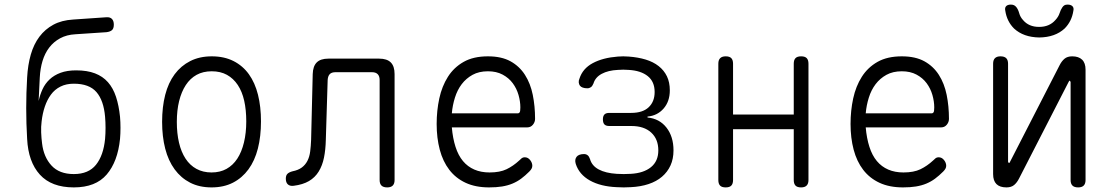

<svg xmlns="http://www.w3.org/2000/svg" viewBox="-20 -805 4840 835"><path d="M443 -665 308 -656Q270 -654 241.5 -638.5Q213 -623 194 -598Q175 -573 165 -540Q155 -507 153 -468L148 -366Q154 -393 165 -417Q176 -441 195.5 -459.5Q215 -478 243.5 -488.5Q272 -499 311 -499Q359 -499 393 -486Q427 -473 449.5 -447.5Q472 -422 484.5 -384Q497 -346 502 -297Q504 -274 504 -249Q504 -224 502 -201Q492 -102 444 -46Q396 10 301 10Q204 10 153.5 -45.5Q103 -101 98 -201Q94 -268 94 -334.5Q94 -401 98 -468Q101 -523 114 -568Q127 -613 151.5 -645.5Q176 -678 212 -697.5Q248 -717 298 -720L443 -730Q459 -731 467 -722.5Q475 -714 475 -698Q475 -681 467 -674Q459 -667 443 -665ZM301 -48Q365 -48 397.5 -88.5Q430 -129 437 -201Q439 -224 439 -249Q439 -274 437 -297Q431 -368 399.5 -404.5Q368 -441 301 -441Q268 -441 243 -428.5Q218 -416 201.5 -393.5Q185 -371 175 -341.5Q165 -312 161 -277Q158 -254 159 -229Q160 -204 163 -181Q170 -122 204 -85Q238 -48 301 -48Z M900 10Q847 10 807 -10.5Q767 -31 739.5 -68.5Q712 -106 698.5 -158.5Q685 -211 685 -275Q685 -340 698.5 -392.5Q712 -445 739.5 -482Q767 -519 807.5 -539.5Q848 -560 901 -560Q955 -560 995.5 -539.5Q1036 -519 1062.5 -482Q1089 -445 1102 -393Q1115 -341 1115 -277Q1115 -212 1101.5 -159Q1088 -106 1060.5 -68.5Q1033 -31 993 -10.5Q953 10 900 10ZM900 -55Q937 -55 965 -70.5Q993 -86 1012 -115Q1031 -144 1041 -185.5Q1051 -227 1051 -277Q1051 -327 1042 -367Q1033 -407 1014 -435.5Q995 -464 967 -479.5Q939 -495 901 -495Q863 -495 835 -479.5Q807 -464 788 -435Q769 -406 759 -365.5Q749 -325 749 -275Q749 -225 758.5 -184.5Q768 -144 787 -115Q806 -86 834.5 -70.5Q863 -55 900 -55Z M1340 -483Q1341 -517 1357.5 -533.5Q1374 -550 1408 -550H1629Q1663 -550 1679.5 -533.5Q1696 -517 1696 -483V-22Q1696 -6 1688 2Q1680 10 1664 10Q1647 10 1639 2Q1631 -6 1631 -22V-457Q1631 -474 1622.5 -482.5Q1614 -491 1598 -491H1439Q1422 -491 1414 -482.5Q1406 -474 1405 -457L1397 -197Q1396 -154 1389 -119.5Q1382 -85 1366 -59Q1350 -33 1323.5 -17.5Q1297 -2 1257 3Q1241 5 1232 -3Q1223 -11 1223 -28Q1223 -42 1230 -49Q1237 -56 1252 -60Q1277 -65 1292.5 -76.5Q1308 -88 1317 -105.5Q1326 -123 1329 -146.5Q1332 -170 1333 -197Z M2262 -121Q2276 -121 2285.5 -109Q2295 -97 2295 -84Q2295 -78 2292 -72Q2289 -66 2282 -59Q2264 -41 2246.5 -28Q2229 -15 2208.5 -6.5Q2188 2 2163.5 6Q2139 10 2107 10Q2048 10 2005 -10Q1962 -30 1934 -66.5Q1906 -103 1892.5 -154Q1879 -205 1879 -266Q1879 -324 1890.5 -377Q1902 -430 1928 -471Q1954 -512 1996.5 -536Q2039 -560 2102 -560Q2161 -560 2200 -538.5Q2239 -517 2263 -479.5Q2287 -442 2297 -392.5Q2307 -343 2307 -288Q2307 -274 2297.5 -262.5Q2288 -251 2273 -251H1945Q1949 -204 1961 -166.5Q1973 -129 1993.5 -104.5Q2014 -80 2043 -67.5Q2072 -55 2109 -55Q2154 -55 2183 -69Q2212 -83 2238 -107Q2244 -113 2249 -117Q2254 -121 2262 -121ZM1945 -312H2232Q2237 -312 2240 -316.5Q2243 -321 2243 -338Q2243 -364 2235 -392Q2227 -420 2210 -443Q2193 -466 2166 -480.5Q2139 -495 2102 -495Q2063 -495 2035 -479.5Q2007 -464 1988 -439Q1969 -414 1958.5 -380.5Q1948 -347 1945 -312Z M2500 -463Q2514 -507 2558 -530.5Q2602 -554 2667 -559Q2679 -560 2690.5 -560Q2702 -560 2714 -559Q2755 -556 2788 -546Q2821 -536 2844.5 -517.5Q2868 -499 2880.5 -473Q2893 -447 2893 -412Q2893 -364 2866 -333Q2839 -302 2796 -298V-294Q2848 -289 2878.5 -250Q2909 -211 2909 -151Q2909 -114 2896 -85.5Q2883 -57 2859 -36.5Q2835 -16 2800.5 -4.5Q2766 7 2723 9Q2708 10 2692.5 10Q2677 10 2662 9Q2592 6 2545.5 -20Q2499 -46 2484 -92Q2481 -102 2482 -109.5Q2483 -117 2487.5 -123Q2492 -129 2500.5 -132Q2509 -135 2520 -135Q2525 -135 2529 -133.5Q2533 -132 2536 -129.5Q2539 -127 2541.5 -123Q2544 -119 2546 -113Q2554 -84 2584 -68Q2614 -52 2662 -49Q2677 -48 2692.5 -48Q2708 -48 2723 -49Q2779 -52 2811 -78Q2843 -104 2843 -151Q2843 -200 2812 -228.5Q2781 -257 2726 -257H2630Q2615 -257 2608.5 -264Q2602 -271 2602 -286Q2602 -300 2608.5 -307Q2615 -314 2630 -314H2725Q2775 -314 2801 -338.5Q2827 -363 2827 -405Q2827 -450 2797 -474Q2767 -498 2714 -501Q2702 -502 2690.5 -502Q2679 -502 2667 -501Q2625 -499 2597 -484Q2569 -469 2561 -442Q2559 -437 2556 -432.5Q2553 -428 2550 -426Q2547 -424 2543 -422.5Q2539 -421 2535 -421Q2523 -421 2514.5 -424Q2506 -427 2502 -432.5Q2498 -438 2497 -446Q2496 -454 2500 -463Z M3136 10Q3119 10 3111.5 2Q3104 -6 3104 -22V-528Q3104 -544 3112 -552Q3120 -560 3136 -560Q3153 -560 3160.5 -552Q3168 -544 3168 -528V-307H3432V-528Q3432 -544 3439.5 -552Q3447 -560 3464 -560Q3481 -560 3488.5 -552Q3496 -544 3496 -528V-22Q3496 -6 3488 2Q3480 10 3464 10Q3447 10 3439.5 2Q3432 -6 3432 -22V-243H3168V-22Q3168 -6 3160.5 2Q3153 10 3136 10Z M4062 -121Q4076 -121 4085.5 -109Q4095 -97 4095 -84Q4095 -78 4092 -72Q4089 -66 4082 -59Q4064 -41 4046.5 -28Q4029 -15 4008.5 -6.5Q3988 2 3963.5 6Q3939 10 3907 10Q3848 10 3805 -10Q3762 -30 3734 -66.5Q3706 -103 3692.5 -154Q3679 -205 3679 -266Q3679 -324 3690.5 -377Q3702 -430 3728 -471Q3754 -512 3796.5 -536Q3839 -560 3902 -560Q3961 -560 4000 -538.5Q4039 -517 4063 -479.5Q4087 -442 4097 -392.5Q4107 -343 4107 -288Q4107 -274 4097.5 -262.5Q4088 -251 4073 -251H3745Q3749 -204 3761 -166.5Q3773 -129 3793.5 -104.5Q3814 -80 3843 -67.5Q3872 -55 3909 -55Q3954 -55 3983 -69Q4012 -83 4038 -107Q4044 -113 4049 -117Q4054 -121 4062 -121ZM3745 -312H4032Q4037 -312 4040 -316.5Q4043 -321 4043 -338Q4043 -364 4035 -392Q4027 -420 4010 -443Q3993 -466 3966 -480.5Q3939 -495 3902 -495Q3863 -495 3835 -479.5Q3807 -464 3788 -439Q3769 -414 3758.5 -380.5Q3748 -347 3745 -312Z M4299 -48V-528Q4299 -544 4307 -552Q4315 -560 4331 -560Q4348 -560 4356 -552Q4364 -544 4364 -528V-102Q4366 -96 4368 -96Q4370 -96 4370.5 -97.5Q4371 -99 4373 -102L4588 -521Q4597 -539 4609.5 -549.5Q4622 -560 4643 -560Q4671 -560 4686 -545.5Q4701 -531 4701 -502V-22Q4701 -6 4693 2Q4685 10 4669 10Q4652 10 4644 2Q4636 -6 4636 -22V-448Q4634 -454 4632 -454Q4630 -454 4629.5 -452.5Q4629 -451 4627 -448L4412 -29Q4403 -11 4390.5 -0.5Q4378 10 4357 10Q4328 10 4313.5 -4.5Q4299 -19 4299 -48ZM4352 -758Q4349 -771 4355.5 -778Q4362 -785 4376 -785Q4385 -785 4390.5 -782Q4396 -779 4400 -774Q4408 -764 4412.5 -747.5Q4417 -731 4429 -718Q4454 -688 4499 -688Q4544 -688 4570 -718Q4583 -732 4588 -747.5Q4593 -763 4600 -773Q4604 -779 4609 -782Q4614 -785 4623 -785Q4637 -785 4644 -778Q4651 -771 4648 -758Q4641 -712 4610 -681Q4569 -643 4500 -642Q4431 -643 4390 -681Q4359 -712 4352 -758Z"/></svg>

Font: Maple Mono NL ExtraLight
Style: Regular
Weight: 275
Monospace: yes
Designer: subframe7536
Version: Version 7.000